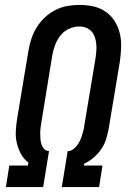

<svg xmlns="http://www.w3.org/2000/svg" viewBox="-20 -763 540 783"><path d="M4 0 18 -88H94L96 -100Q77 -114 65.5 -135Q54 -156 48.5 -180Q43 -204 44.5 -229.5Q46 -255 50 -280L96 -556Q100 -581 108 -605Q116 -629 129.5 -651Q143 -673 162.5 -691.5Q182 -710 205.5 -722Q229 -734 254 -738.5Q279 -743 304 -743Q333 -743 360.5 -737Q388 -731 410.5 -715.5Q433 -700 447.5 -677Q462 -654 468.5 -627Q475 -600 474 -571Q473 -542 469 -513L423 -237Q419 -216 412.5 -195Q406 -174 393 -155Q380 -136 362 -120.5Q344 -105 324 -96L322 -88H398L384 0H232L256 -147H257Q268 -147 277.5 -153.5Q287 -160 294 -169.5Q301 -179 306 -189Q311 -199 314 -209.5Q317 -220 320 -230.5Q323 -241 324 -252L370 -528Q372 -542 373 -556.5Q374 -571 372.5 -585Q371 -599 366.5 -612Q362 -625 353 -635Q344 -645 331 -650Q318 -655 303 -655Q283 -655 262.5 -646Q242 -637 228 -620Q214 -603 206 -582.5Q198 -562 194 -542L149 -266Q147 -254 145.5 -242.5Q144 -231 144 -219Q144 -207 145 -195.5Q146 -184 149.5 -173.5Q153 -163 160.5 -155Q168 -147 180 -147L156 0Z"/></svg>

Font: Iosevka Semibold
Style: Italic
Weight: 600
Italic angle: -9°
Monospace: yes
Designer: Belleve Invis
Foundry: Belleve Invis
Version: Version 32.5.0; ttfautohint (v1.8.4)